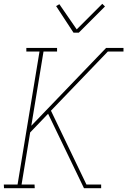

<svg xmlns="http://www.w3.org/2000/svg" viewBox="-20 -986 667 1006"><path d="M420 0 232 -390 138 -292 93 -19H161L162 0H1L0 -19H72L187 -716H118V-735H279V-716H208L144 -327L536 -735H627V-716H545L247 -406L433 -19H510V0ZM365 -815 274 -954 291 -964 382 -832 516 -966 530 -952 393 -815Z"/></svg>

Font: Iosevka HT Thin Extended
Style: Italic
Weight: 100
Width: 7
Italic angle: -9°
Monospace: yes
Designer: Belleve Invis
Foundry: Belleve Invis
Version: Version 32.3.0; ttfautohint (v1.8.4)